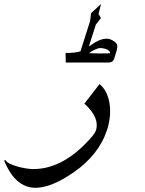

<svg xmlns="http://www.w3.org/2000/svg" viewBox="-231 -728 704 931"><path d="M302.2 -469.7Q303.7 -474.6 300 -479.2Q296.4 -483.9 289.6 -487.3Q282.7 -490.7 272.9 -492.9Q263.2 -495.1 252.9 -495.1Q249.5 -495.1 242.9 -492.9Q236.3 -490.7 228.8 -487.3Q221.2 -483.9 213.6 -479.2Q206.1 -474.6 200.7 -470.2Q223.6 -468.8 246.6 -468.8Q302.2 -468.8 302.2 -469.7ZM322.8 -443.4Q320.3 -435.5 313.5 -430.2Q306.6 -424.8 297.4 -424.8H87.9L86.9 -471.2Q138.2 -471.2 159.2 -479.5L205.6 -625Q206.1 -629.4 206.8 -635.3Q207.5 -641.1 208.5 -646L210.4 -664.1L258.8 -708.5L246.6 -659.2Q250.5 -654.3 252.4 -651.6Q254.4 -648.9 258.3 -640.1L233.9 -608.9L199.7 -502.4Q228 -522.9 248.3 -531.7Q268.6 -540.5 286.6 -540.5Q295.4 -540.5 303.7 -537.4Q312 -534.2 318.6 -530Q325.2 -525.9 329.3 -521.7Q333.5 -517.6 334.5 -516.1Q342.3 -503.9 331.5 -472.7ZM288.6 -99.6Q249 22.9 125 108.4Q17.6 182.6 -59.1 182.6Q-156.7 182.6 -210.9 50.8L-205.6 47.4Q-200.7 57.1 -184.6 65.2Q-168.5 73.2 -147.9 79.1Q-127.4 85 -106.2 88.4Q-85 91.8 -69.3 91.8Q82.5 91.8 220.7 -72.3H220.2Q230.5 -85 233.9 -94.7Q253.9 -157.2 178.2 -225.6L251.5 -320.3Q270.5 -305.2 282.7 -281.5Q294.9 -257.8 299.8 -228.5Q304.7 -199.2 302 -166Q299.3 -132.8 288.6 -99.6Z"/></svg>

Font: XB Khoramshahr
Style: Italic
Weight: 400
Italic angle: -12°
Designer: Behnam
Foundry: Irmug
Version: Version 8.005 2009